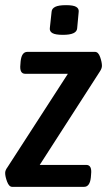

<svg xmlns="http://www.w3.org/2000/svg" viewBox="-29 -724 415 744"><path d="M18 0Q6 0 -1.5 -20Q-9 -40 -9 -54Q-9 -64 0 -76L234 -438H69Q46 -438 50 -474L51 -487Q55 -523 77 -523H339Q352 -523 359 -503Q366 -483 366 -469Q366 -459 358 -447L125 -85H305Q328 -85 324 -49L323 -36Q319 0 297 0ZM215 -589Q186 -589 174.5 -595.5Q163 -602 164 -614L171 -679Q172 -691 185 -697.5Q198 -704 227 -704Q255 -704 266 -697.5Q277 -691 276 -679L270 -614Q268 -589 215 -589Z"/></svg>

Font: Asap Condensed Condensed Medium
Style: Italic
Weight: 500
Width: 3
Italic angle: -6°
Designer: Pablo Cosgaya
Foundry: Omnibus-Type
Version: Version 3.001; ttfautohint (v1.8.4.7-5d5b)